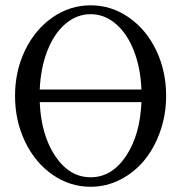

<svg xmlns="http://www.w3.org/2000/svg" viewBox="-20 -696 688 729"><path d="M324.2 13.2Q245.6 13.2 179.4 -32.7Q113.3 -78.6 75.2 -158Q37.1 -237.3 37.1 -332Q37.1 -426.3 75.2 -505.1Q113.3 -584 179.4 -629.9Q245.6 -675.8 324.2 -675.8Q402.8 -675.8 469 -629.9Q535.2 -584 573 -505.1Q610.8 -426.3 610.8 -332Q610.8 -261.2 588.4 -197.3Q565.9 -133.3 527.8 -87.2Q489.7 -41 436.5 -13.9Q383.3 13.2 324.2 13.2ZM130.9 -356H517.1Q513.7 -438 488.3 -503.2Q462.9 -568.4 419.9 -605.2Q377 -642.1 324.2 -642.1Q271.5 -642.1 228.5 -605.5Q185.5 -568.8 159.9 -503.4Q134.3 -438 130.9 -356ZM517.1 -308.1H130.9Q136.2 -182.6 190.2 -102.8Q244.1 -22.9 324.2 -22.9Q404.3 -22.9 458 -102.8Q511.7 -182.6 517.1 -308.1Z"/></svg>

Font: Junicode SmCond
Style: Regular
Weight: 400
Width: 4
Designer: Peter S. Baker
Version: Version 2.206